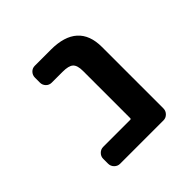

<svg xmlns="http://www.w3.org/2000/svg" viewBox="-142 -676 784 784"><g transform="rotate(-45 250.0 -283.5)"><path d="M124 -18.6Q110.4 -18.6 100.1 -28.8Q89.8 -39.1 89.8 -53.7V-82Q89.8 -95.7 100.1 -106Q110.4 -116.2 124 -116.2H280.3Q285.2 -116.2 285.2 -121.1V-393.6Q285.2 -426.8 271.5 -438.5Q258.8 -450.2 223.6 -450.2H161.1Q146.5 -450.2 136.7 -460.4Q127 -470.7 127 -484.4V-512.7Q127 -527.3 136.7 -537.6Q146.5 -547.9 161.1 -547.9H253.9Q331.1 -547.9 370.1 -512.7Q409.2 -477.5 409.2 -408.2V-53.7Q409.2 -39.1 398.9 -28.8Q388.7 -18.6 375 -18.6Z"/></g></svg>

Font: Rounded-L Mgen+ 1m medium
Style: Regular
Weight: 500
Designer: [Source Han Sans]
Ryoko NISHIZUKA  (kana & ideographs); Paul D. Hunt (Latin, Greek & Cyrillic); Wenlong ZHANG  (bopomofo
Version: Version 1.059.20150602